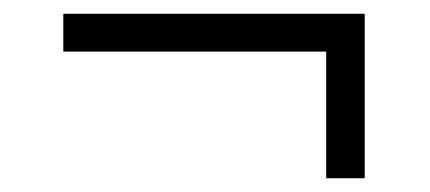

<svg xmlns="http://www.w3.org/2000/svg" viewBox="-20 -361 625 279"><path d="M454 -102V-286H72V-341H510V-102Z"/></svg>

Font: Kolar Light
Style: Regular
Weight: 300
Designer: Ramakrishna Saiteja (Kannada); Shiva Nallaperumal (Latin)
Foundry: Indian Type Foundry
Version: Version 1.001;PS 1.0;hotconv 1.0.88;makeotf.lib2.5.647800